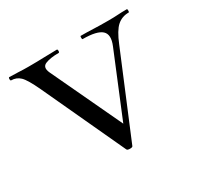

<svg xmlns="http://www.w3.org/2000/svg" viewBox="-98 -497 628 610"><g transform="rotate(-30 215.5 -191.5)"><path d="M431 -386Q433 -386 433 -380Q433 -374 431 -374Q406 -374 388.5 -358.5Q371 -343 354 -301L229 -1Q228 3 218.5 3Q209 3 207 -1L67 -303Q46 -348 32.5 -361Q19 -374 0 -374Q-3 -374 -3 -380Q-3 -386 0 -386Q15 -386 32.5 -385Q50 -384 69 -384Q103 -384 128 -385Q153 -386 174 -386Q177 -386 177 -380Q177 -374 174 -374Q143 -374 125 -366.5Q107 -359 118 -335L246 -63L217 -22L334 -306Q349 -342 331.5 -358Q314 -374 262 -374Q260 -374 260 -380Q260 -386 262 -386Q286 -386 307.5 -385Q329 -384 363 -384Q384 -384 397.5 -385Q411 -386 431 -386Z"/></g></svg>

Font: Cormorant Light
Style: Regular
Weight: 400
Version: Version 4.000